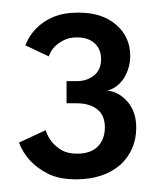

<svg xmlns="http://www.w3.org/2000/svg" viewBox="-20 -693 242 303"><path d="M100 -410Q73 -410 55.5 -419Q22 -436 10 -468L52 -487.5Q55.5 -477 61.5 -469.5Q67.5 -462 77 -456.2Q86.5 -450.5 101.5 -450.5Q123.5 -450.5 134.5 -462Q145.5 -473.5 145.5 -492Q145.5 -511 133.5 -520.5Q121.5 -530 101 -530H85V-565H101.5Q117.5 -565 128.5 -574Q139.5 -583 139.5 -599.5Q139.5 -615.5 129.2 -624.8Q119 -634 101.5 -634Q89 -634 80 -629.2Q71 -624.5 65.5 -618.5Q60 -612.5 57 -604L20 -621.5Q25.5 -636 36.5 -647.5Q61.5 -673 101 -673H105.5Q141 -673 163.2 -654Q185.5 -635 185.5 -604.5Q185.5 -586 175.5 -569.5Q165 -554 149.5 -550Q168 -548 181.5 -532.2Q195 -516.5 195 -491.5Q195 -456.5 170 -433Q143.5 -410 100 -410Z"/></svg>

Font: Lucymar Sans
Style: Regular
Weight: 400
Foundry: The League of Moveable Type (original font) / Main changes by Cristiano Sobral with portions from Mirco Monsees
Version: Version 2.001;August 30, 2020;FontCreator 13.0.0.2681 64-bit